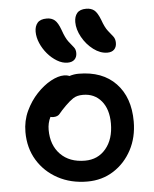

<svg xmlns="http://www.w3.org/2000/svg" viewBox="-56 -855 733 914"><g transform="rotate(-5 310.5 -398.0)"><path d="M325 12Q246 12 184 -21.5Q122 -55 86.5 -113.5Q51 -172 51 -248Q51 -302 72.5 -348Q94 -394 126.5 -428.5Q159 -463 194 -482Q229 -501 257 -501Q272 -501 283 -496Q305 -503 327 -503Q441 -503 505 -436Q569 -369 569 -254Q569 -178 537 -118Q505 -58 450 -23Q395 12 325 12ZM162 -249Q162 -176 205 -132Q248 -88 322 -88Q384 -88 422 -133.5Q460 -179 460 -254Q460 -322 427 -361.5Q394 -401 339 -401Q310 -401 292 -389Q274 -377 254 -357Q231 -334 221 -321Q211 -308 190 -308Q182 -308 176 -310Q162 -282 162 -249ZM473 -591Q439 -591 406.5 -615.5Q374 -640 353.5 -677Q333 -714 333 -749Q333 -776 346.5 -792Q360 -808 390 -808Q413 -808 428 -796.5Q443 -785 457 -749Q470 -712 484 -694.5Q498 -677 507.5 -665Q517 -653 517 -634Q517 -614 505.5 -602.5Q494 -591 473 -591ZM280 -560Q255 -560 230 -575Q205 -590 185 -613.5Q165 -637 153 -665Q141 -693 141 -720Q141 -746 154.5 -762Q168 -778 199 -778Q222 -778 237 -765.5Q252 -753 265 -717Q278 -679 292 -660.5Q306 -642 315.5 -631Q325 -620 325 -602Q325 -583 313.5 -571.5Q302 -560 280 -560Z"/></g></svg>

Font: Shantell Sans Normal
Style: Regular
Weight: 500
Designer: Stephen Nixon, Anya Danilova, Shantell Martin
Foundry: Arrow Type
Version: Version 1.009;[a7da0bfa3]